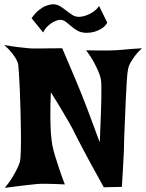

<svg xmlns="http://www.w3.org/2000/svg" viewBox="-25 -909 703 924"><path d="M-4.9 -692.4Q39.1 -684.6 67.4 -681.6Q95.7 -678.7 113.3 -676.8Q133.8 -674.8 145.5 -675.8H174.8Q190.4 -675.8 214.4 -676.3Q238.3 -676.8 274.4 -676.8Q294.9 -628.9 312 -588.9Q329.1 -548.8 340.8 -520.5Q354.5 -486.3 366.2 -459Q379.9 -424.8 395.5 -383.8Q411.1 -342.8 424.3 -306.6Q437.5 -270.5 446.3 -247.1Q455.1 -223.6 455.1 -225.6Q455.1 -226.6 456.1 -245.6Q457 -264.6 458 -293.5Q459 -322.3 460.4 -356.9Q461.9 -391.6 462.4 -424.3Q462.9 -457 462.9 -484.4Q462.9 -511.7 460.9 -525.4Q458 -542 449.2 -563.5Q441.4 -582 427.7 -607.9Q414.1 -633.8 389.6 -667Q429.7 -666 455.1 -666Q480.5 -666 496.1 -666Q513.7 -666 523.4 -667Q536.1 -667 554.7 -668.9Q571.3 -670.9 596.2 -672.4Q621.1 -673.8 658.2 -676.8Q636.7 -657.2 624 -639.6Q611.3 -622.1 603.5 -608.4Q594.7 -592.8 591.8 -579.1Q587.9 -561.5 585.4 -522Q583 -482.4 580.6 -433.6Q578.1 -384.8 576.2 -332Q574.2 -279.3 572.3 -235.4Q572.3 -202.1 570.3 -164.1Q568.4 -131.8 566.4 -91.3Q564.5 -50.8 561.5 -9.8L474.6 -7.8Q436.5 -75.2 410.6 -123.5Q384.8 -171.9 368.2 -203.1Q349.6 -239.3 336.9 -263.7Q326.2 -287.1 308.6 -317.4Q293.9 -342.8 272 -379.9Q250 -417 219.7 -464.8Q216.8 -397.5 217.3 -350.1Q217.8 -302.7 219.7 -271.5Q222.7 -235.4 226.6 -210.9Q231.4 -187.5 240.2 -158.2Q248 -132.8 259.3 -98.6Q270.5 -64.5 287.1 -21.5Q229.5 -24.4 201.2 -24.4H171.9Q158.2 -24.4 134.8 -21.5Q115.2 -19.5 81.5 -15.6Q47.9 -11.7 -2 -4.9Q21.5 -33.2 35.6 -57.1Q49.8 -81.1 57.6 -97.7Q67.4 -117.2 71.3 -131.8Q74.2 -147.5 75.2 -186Q76.2 -224.6 75.7 -273.9Q75.2 -323.2 73.7 -377.9Q72.3 -432.6 70.3 -479.5Q68.4 -526.4 65.9 -559.6Q63.5 -592.8 62.5 -600.6Q59.6 -613.3 50.8 -627.9Q43 -640.6 30.3 -656.7Q17.6 -672.9 -4.9 -692.4ZM127 -821.3Q144.5 -846.7 162.6 -860.8Q180.7 -875 196.3 -880.9Q213.9 -887.7 230.5 -888.7Q251 -887.7 266.1 -877.9Q281.2 -868.2 295.4 -856.9Q309.6 -845.7 324.2 -836.4Q338.9 -827.1 359.4 -828.1Q374 -829.1 390.6 -835Q404.3 -839.8 420.9 -850.1Q437.5 -860.4 452.1 -879.9L491.2 -799.8Q479.5 -780.3 462.4 -770.5Q445.3 -760.7 428.7 -755.9Q410.2 -751 389.6 -751Q363.3 -752 346.2 -762.2Q329.1 -772.5 315.9 -784.2Q302.7 -795.9 290 -805.2Q277.3 -814.5 259.8 -813.5Q246.1 -810.5 232.4 -803.7Q220.7 -797.9 207 -785.6Q193.4 -773.4 182.6 -752.9Z"/></svg>

Font: Irish Grover
Style: Regular
Weight: 400
Designer: Squid
Foundry: Font Diner, Inc DBA Sideshow
Version: Version 1.000